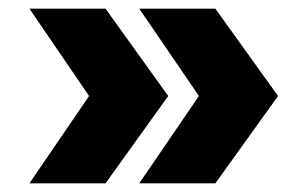

<svg xmlns="http://www.w3.org/2000/svg" viewBox="-20 -520 709 444"><path d="M224 -96H48L186 -298L48 -500H224L369 -298ZM478 -96H302L440 -298L302 -500H478L623 -298Z"/></svg>

Font: Figtree ExtraBold
Style: Regular
Weight: 800
Designer: Erik Kennedy
Foundry: Erik Kennedy
Version: Version 2.002